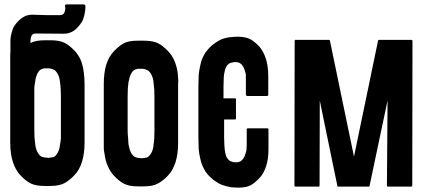

<svg xmlns="http://www.w3.org/2000/svg" viewBox="-20 -863 2002 888"><path d="M367.2 -530.3Q369.1 -517.6 370.1 -503.9Q371.1 -490.2 371.1 -475.6Q371.1 -385.7 371.1 -204.1Q371.1 -153.3 359.4 -115.2Q347.7 -77.1 324.2 -52.7Q299.8 -27.3 277.3 -15.6Q253.9 -2.9 210.9 -2.9Q210 -2.9 208 -2.9Q206.1 -2.9 204.1 -2.9Q203.1 -2.9 201.2 -2.9Q197.3 -2.9 193.4 -2.9Q190.4 -2.9 187.5 -2.9Q145.5 -2.9 122.1 -14.6Q98.6 -26.4 74.2 -52.7Q57.6 -70.3 46.9 -94.7Q36.1 -119.1 31.2 -150.4Q29.3 -163.1 28.3 -175.8Q27.3 -189.5 27.3 -204.1Q27.3 -294.9 27.3 -476.6Q27.3 -480.5 27.3 -499Q27.3 -517.6 27.3 -541Q27.3 -569.3 27.3 -594.7Q27.3 -621.1 28.3 -624Q28.3 -639.6 28.3 -670.9Q28.3 -671.9 28.3 -672.9Q28.3 -672.9 28.3 -673.8Q28.3 -673.8 28.3 -674.8Q28.3 -674.8 28.3 -675.8Q28.3 -675.8 28.3 -676.8Q28.3 -676.8 28.3 -676.8Q28.3 -678.7 28.3 -680.7Q29.3 -695.3 34.2 -713.9Q40 -732.4 44.9 -741.2Q63.5 -768.6 85 -782.2Q105.5 -795.9 131.8 -794.9Q154.3 -793.9 198.2 -793Q199.2 -793 200.2 -793Q201.2 -793 203.1 -793Q205.1 -793 207 -793Q208 -793 209 -793Q224.6 -793 255.9 -793Q271.5 -793 277.3 -803.7Q282.2 -814.5 282.2 -826.2Q282.2 -829.1 281.2 -831.1Q281.2 -834 281.2 -836.9Q280.3 -837.9 281.2 -838.9Q281.2 -839.8 282.2 -840.8Q283.2 -841.8 284.2 -842.8Q285.2 -842.8 286.1 -842.8Q313.5 -842.8 367.2 -842.8Q369.1 -842.8 371.1 -841.8Q373 -839.8 375 -836.9Q375 -835.9 375 -833Q375 -831.1 375 -830.1Q375 -830.1 375 -829.1Q375 -829.1 375 -828.1Q375 -813.5 370.1 -793Q365.2 -772.5 359.4 -762.7Q341.8 -735.4 321.3 -720.7Q299.8 -707 276.4 -707Q233.4 -707 148.4 -708Q131.8 -709 126 -698.2Q121.1 -687.5 121.1 -675.8Q121.1 -672.9 121.1 -670.9Q121.1 -668 121.1 -665Q121.1 -665 121.1 -664.1Q121.1 -664.1 121.1 -664.1Q134.8 -670.9 150.4 -673.8Q167 -676.8 189.5 -676.8Q190.4 -676.8 192.4 -676.8Q194.3 -676.8 196.3 -676.8Q197.3 -676.8 199.2 -676.8Q203.1 -676.8 207 -676.8Q210 -676.8 212.9 -676.8Q254.9 -676.8 278.3 -665Q301.8 -653.3 326.2 -627Q342.8 -609.4 353.5 -585Q363.3 -560.5 367.2 -530.3ZM261.7 -417Q261.7 -436.5 260.7 -452.1Q259.8 -467.8 257.8 -480.5Q256.8 -494.1 253.9 -503.9Q251 -513.7 247.1 -520.5Q243.2 -528.3 238.3 -533.2Q233.4 -539.1 228.5 -541Q216.8 -545.9 208 -546.9Q199.2 -546.9 192.4 -546.9Q189.5 -546.9 187.5 -546.9Q185.5 -546.9 184.6 -546.9Q181.6 -545.9 177.7 -544.9Q174.8 -544.9 171.9 -543Q166 -540 161.1 -535.2Q157.2 -529.3 153.3 -523.4Q149.4 -515.6 146.5 -505.9Q143.6 -496.1 142.6 -484.4Q139.6 -471.7 138.7 -456.1Q138.7 -439.5 138.7 -420.9Q138.7 -401.4 138.7 -361.3Q138.7 -329.1 138.7 -262.7Q138.7 -243.2 139.6 -227.5Q140.6 -211.9 142.6 -199.2Q143.6 -186.5 146.5 -176.8Q149.4 -166 153.3 -159.2Q157.2 -152.3 161.1 -147.5Q166 -141.6 171.9 -138.7Q175.8 -136.7 186.5 -134.8Q196.3 -133.8 205.1 -132.8Q207 -132.8 208 -133.8Q210 -133.8 211.9 -133.8Q215.8 -134.8 221.7 -135.7Q226.6 -135.7 228.5 -136.7Q234.4 -139.6 239.3 -145.5Q243.2 -150.4 247.1 -157.2Q251 -164.1 253.9 -173.8Q256.8 -183.6 257.8 -196.3Q260.7 -208 261.7 -223.6Q261.7 -240.2 261.7 -258.8Q261.7 -311.5 261.7 -417Z M803.7 -473.6Q803.7 -383.8 803.7 -202.1Q803.7 -151.4 792 -113.3Q780.3 -76.2 756.8 -50.8Q732.4 -25.4 709 -13.7Q686.5 -1 643.6 -1Q641.6 -1 639.6 -1Q637.7 -1 636.7 -1Q635.7 -1 633.8 -1Q629.9 -1 626 -1Q622.1 -1 619.1 -1Q577.1 -1 554.7 -12.7Q531.2 -24.4 506.8 -50.8Q490.2 -68.4 479.5 -92.8Q467.8 -117.2 463.9 -149.4Q460.9 -162.1 460 -174.8Q460 -188.5 460 -203.1Q460 -293.9 460 -475.6Q460 -526.4 471.7 -564.5Q483.4 -601.6 506.8 -626Q531.2 -651.4 554.7 -664.1Q577.1 -674.8 616.2 -674.8Q619.1 -674.8 621.1 -674.8Q623 -674.8 625 -674.8Q627 -674.8 628.9 -674.8Q629.9 -674.8 631.8 -674.8Q635.7 -674.8 638.7 -674.8Q642.6 -674.8 645.5 -674.8Q687.5 -674.8 710.9 -663.1Q733.4 -651.4 758.8 -625Q775.4 -607.4 786.1 -583Q796.9 -558.6 801.8 -527.3Q802.7 -514.6 803.7 -501Q804.7 -496.1 804.7 -490.2Q804.7 -482.4 803.7 -473.6ZM694.3 -415Q694.3 -434.6 693.4 -450.2Q692.4 -465.8 690.4 -478.5Q689.5 -492.2 686.5 -502Q683.6 -511.7 679.7 -518.6Q675.8 -526.4 670.9 -531.2Q666 -537.1 660.2 -539.1Q649.4 -543.9 640.6 -544.9Q630.9 -544.9 625 -544.9Q622.1 -544.9 620.1 -544.9Q618.2 -544.9 616.2 -544.9Q613.3 -543.9 610.4 -543Q607.4 -543 604.5 -541Q598.6 -538.1 593.8 -533.2Q588.9 -527.3 585.9 -520.5Q582 -513.7 579.1 -503.9Q576.2 -494.1 574.2 -482.4Q572.3 -469.7 571.3 -454.1Q570.3 -437.5 570.3 -418.9Q570.3 -366.2 570.3 -260.7Q570.3 -242.2 572.3 -225.6Q573.2 -210 574.2 -197.3Q576.2 -184.6 579.1 -174.8Q582 -164.1 585.9 -157.2Q588.9 -150.4 593.8 -145.5Q598.6 -139.6 604.5 -136.7Q608.4 -134.8 618.2 -132.8Q628.9 -131.8 637.7 -130.9Q638.7 -130.9 640.6 -131.8Q642.6 -131.8 644.5 -131.8Q648.4 -132.8 653.3 -133.8Q659.2 -133.8 660.2 -134.8Q667 -137.7 670.9 -143.6Q675.8 -148.4 679.7 -155.3Q683.6 -162.1 686.5 -171.9Q689.5 -181.6 690.4 -194.3Q692.4 -206.1 693.4 -221.7Q694.3 -238.3 694.3 -256.8Q694.3 -309.6 694.3 -415Z M1117.2 -422.9Q1117.2 -447.3 1117.2 -497.1Q1117.2 -507.8 1117.2 -516.6Q1116.2 -525.4 1113.3 -533.2Q1111.3 -541 1108.4 -546.9Q1106.4 -553.7 1102.5 -557.6Q1099.6 -563.5 1095.7 -566.4Q1091.8 -569.3 1087.9 -572.3Q1083 -574.2 1078.1 -575.2Q1074.2 -576.2 1069.3 -576.2Q1062.5 -576.2 1055.7 -574.2Q1048.8 -573.2 1043.9 -571.3Q1038.1 -568.4 1034.2 -564.5Q1029.3 -560.5 1026.4 -553.7Q1022.5 -547.9 1020.5 -539.1Q1018.6 -530.3 1016.6 -520.5Q1014.6 -508.8 1014.6 -495.1Q1013.7 -480.5 1013.7 -463.9Q1013.7 -445.3 1013.7 -408.2Q1031.2 -408.2 1067.4 -408.2Q1069.3 -408.2 1070.3 -407.2Q1071.3 -405.3 1071.3 -404.3Q1071.3 -374 1071.3 -314.5Q1071.3 -312.5 1070.3 -311.5Q1069.3 -310.5 1067.4 -310.5Q1050.8 -310.5 1016.6 -310.5Q1016.6 -282.2 1016.6 -225.6Q1016.6 -209 1017.6 -194.3Q1018.6 -180.7 1019.5 -168.9Q1021.5 -158.2 1023.4 -149.4Q1025.4 -140.6 1029.3 -133.8Q1033.2 -127.9 1037.1 -124Q1041 -119.1 1046.9 -117.2Q1051.8 -115.2 1058.6 -113.3Q1065.4 -112.3 1072.3 -112.3Q1077.1 -112.3 1082 -113.3Q1085.9 -114.3 1090.8 -116.2Q1094.7 -118.2 1098.6 -122.1Q1102.5 -126 1105.5 -129.9Q1108.4 -134.8 1111.3 -140.6Q1114.3 -147.5 1116.2 -155.3Q1119.1 -162.1 1120.1 -171.9Q1121.1 -181.6 1121.1 -192.4Q1121.1 -215.8 1121.1 -263.7Q1121.1 -266.6 1122.1 -267.6Q1123 -269.5 1126 -269.5Q1156.2 -269.5 1216.8 -269.5Q1218.8 -269.5 1220.7 -267.6Q1221.7 -266.6 1221.7 -263.7Q1221.7 -233.4 1221.7 -172.9Q1221.7 -127.9 1210.9 -94.7Q1200.2 -60.5 1179.7 -39.1Q1158.2 -16.6 1138.7 -5.9Q1119.1 4.9 1081.1 4.9Q1071.3 4.9 1061.5 3.9Q1052.7 3.9 1043 2Q1033.2 0 1022.5 -2.9Q1011.7 -5.9 1002 -9.8Q996.1 -12.7 990.2 -15.6Q984.4 -19.5 978.5 -23.4Q973.6 -26.4 967.8 -30.3Q962.9 -34.2 958 -39.1Q948.2 -46.9 939.5 -57.6Q929.7 -68.4 922.9 -83Q915 -97.7 911.1 -110.4Q907.2 -123 901.4 -153.3Q898.4 -170.9 898.4 -191.4Q897.5 -210.9 897.5 -234.4Q897.5 -235.4 897.5 -237.3Q897.5 -238.3 897.5 -238.3Q897.5 -238.3 897.5 -238.3Q897.5 -307.6 897.5 -447.3Q897.5 -448.2 897.5 -448.2Q897.5 -448.2 897.5 -448.2Q897.5 -450.2 897.5 -453.1Q897.5 -477.5 898.4 -498Q898.4 -518.6 901.4 -536.1Q907.2 -566.4 911.1 -580.1Q915 -592.8 922.9 -607.4Q929.7 -621.1 939.5 -631.8Q948.2 -642.6 958 -651.4Q967.8 -659.2 977.5 -666Q987.3 -672.9 997.1 -677.7Q1006.8 -682.6 1016.6 -685.5Q1027.3 -688.5 1038.1 -690.4Q1047.9 -691.4 1059.6 -692.4Q1071.3 -693.4 1080.1 -693.4Q1118.2 -692.4 1137.7 -681.6Q1157.2 -670.9 1178.7 -648.4Q1192.4 -632.8 1202.1 -611.3Q1211.9 -588.9 1216.8 -561.5Q1218.8 -548.8 1219.7 -537.1Q1220.7 -525.4 1220.7 -512.7Q1220.7 -483.4 1220.7 -423.8Q1220.7 -421.9 1218.8 -420.9Q1217.8 -418.9 1215.8 -418.9Q1185.5 -418.9 1125 -418.9Q1122.1 -418.9 1121.1 -419.9Q1119.1 -421.9 1117.2 -422.9Z M1886.7 -4.9Q1886.7 -2.9 1884.8 -1Q1883.8 0 1881.8 0Q1845.7 0 1774.4 0Q1772.5 0 1770.5 -1Q1769.5 -2.9 1769.5 -4.9Q1770.5 -135.7 1772.5 -398.4Q1744.1 -265.6 1688.5 0Q1639.6 0 1541 0Q1513.7 -132.8 1459 -397.5Q1459 -266.6 1458 -4.9Q1458 -2.9 1457 -1Q1456.1 0 1453.1 0Q1418 0 1346.7 0Q1343.8 0 1342.8 -1Q1341.8 -2.9 1341.8 -4.9Q1341.8 -227.5 1342.8 -673.8Q1342.8 -675.8 1343.8 -677.7Q1344.7 -678.7 1347.7 -678.7Q1398.4 -678.7 1500 -678.7Q1502.9 -678.7 1503.9 -677.7Q1505.9 -676.8 1505.9 -674.8Q1543 -496.1 1617.2 -138.7Q1654.3 -317.4 1728.5 -674.8Q1728.5 -676.8 1730.5 -677.7Q1732.4 -678.7 1733.4 -678.7Q1783.2 -678.7 1882.8 -678.7Q1884.8 -678.7 1885.7 -677.7Q1887.7 -675.8 1887.7 -673.8Q1886.7 -451.2 1886.7 -4.9Z"/></svg>

Font: Typeface
Style: Regular
Weight: 400
Version: Version 1.0